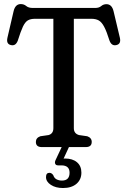

<svg xmlns="http://www.w3.org/2000/svg" viewBox="-20 -740 640 966"><path d="M144.5 -700H459.5Q478 -700 489.2 -709.5Q500.5 -719 515.5 -719Q543 -719 551.5 -683L583 -550.5Q590.5 -518 564.5 -513Q541.5 -508 531 -535.5Q516.5 -582 504 -605.5Q491.5 -629 476.8 -637.2Q462 -645.5 439 -645.5H351.5V-95Q351.5 -68 377.5 -60.5L419 -54.5Q441.5 -46.5 441.5 -26Q441.5 0 411.5 0H190.5Q160.5 0 160.5 -26Q160.5 -46.5 183 -54.5L224.5 -60.5Q248.5 -67.5 248.5 -95V-645.5H156.5Q134 -645.5 120.2 -637.5Q106.5 -629.5 95.2 -605.8Q84 -582 69.5 -535.5Q59 -508 36 -513Q10 -518 17.5 -550.5L48.5 -684Q57 -719.5 84.5 -719.5Q100.5 -719.5 112 -709.8Q123.5 -700 144.5 -700ZM294 -8H330.5L300 58Q303.5 57.5 307 57.5Q345 57.5 367.2 76.2Q389.5 95 389.5 128.5Q389.5 163.5 364.8 184.8Q340 206 297 206Q260 206 235.8 190Q211.5 174 211.5 151Q211.5 129.5 228.5 129.5Q240 129.5 248 141.5Q253 156.5 265 162.5Q277 168.5 291.5 168.5Q330 168.5 330 129Q330 92 288.5 92H272.5Q261 92 257.8 84Q254.5 76 259.5 65.5Z"/></svg>

Font: Fraunces 144pt SuperSoft
Style: Regular
Weight: 400
Version: Version 1.000;[b76b70a41]